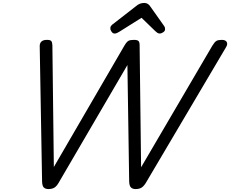

<svg xmlns="http://www.w3.org/2000/svg" viewBox="-20 -1271 1564 1305"><path d="M309 14Q290 14 278.5 4Q267 -6 266 -38L250 -955Q249 -976 261 -988Q273 -1000 299 -1000Q322 -1000 328.5 -992Q335 -984 336 -964L346 -136L825 -960Q841 -987 853 -993.5Q865 -1000 891 -1000Q914 -1000 921.5 -992Q929 -984 929 -964L939 -134L1423 -960Q1439 -986 1451 -993Q1463 -1000 1488 -1000Q1514 -1000 1521.5 -984.5Q1529 -969 1515 -948L970 -26Q956 -4 941 5Q926 14 901 14Q882 14 870.5 3.5Q859 -7 858 -38L846 -829L377 -26Q364 -4 348.5 5Q333 14 309 14ZM759 -1043Q747 -1043 738.5 -1055Q730 -1067 730 -1078Q730 -1088 733.5 -1093Q737 -1098 741 -1102L903 -1228Q918 -1241 931.5 -1246Q945 -1251 961 -1251Q974 -1251 984.5 -1244.5Q995 -1238 1003 -1225L1095 -1095Q1100 -1088 1101 -1082.5Q1102 -1077 1102 -1072Q1102 -1060 1089 -1051.5Q1076 -1043 1067 -1043Q1057 -1043 1049.5 -1048Q1042 -1053 1035 -1060L942 -1150L789 -1054Q782 -1050 774.5 -1046.5Q767 -1043 759 -1043Z"/></svg>

Font: Playwrite SK
Style: Regular
Weight: 400
Designer: Veronika Burian, José Scaglione
Foundry: TypeTogether
Version: Version 1.002